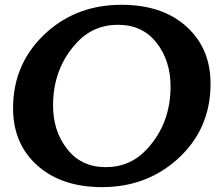

<svg xmlns="http://www.w3.org/2000/svg" viewBox="-20 -767 928 797"><path d="M403.8 9.8Q222.7 9.8 119.6 -94.7Q34.2 -182.1 34.2 -317.9Q34.2 -508.3 175.3 -634.3Q302.2 -747.1 484.4 -747.1Q667 -747.1 768.6 -642.6Q854 -555.2 854 -419.4Q854 -227.5 712.9 -103Q584.5 9.8 403.8 9.8ZM418.9 -73.2Q522.5 -73.2 591.8 -149.9Q688 -255.4 688 -408.2Q688 -515.1 629.9 -589.4Q571.8 -664.1 469.2 -664.1Q366.2 -664.1 296.4 -587.4Q200.2 -481.9 200.2 -329.1Q200.2 -223.1 258.8 -148.4Q317.4 -73.2 418.9 -73.2Z"/></svg>

Font: Berenika
Style: Bold
Weight: 700
Designer: Wojciech Kalinowski "wmk69" (wmk69@o2.pl)
Foundry: Wojciech Kalinowski "wmk69" (wmk69@o2.pl)
Version: Version 3.1.0; 2021-05-14